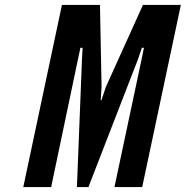

<svg xmlns="http://www.w3.org/2000/svg" viewBox="-20 -755 750 775"><path d="M74 0H186.5L296 -522L304.5 -562H313.5L311 -518.5L290.5 0H337L538 -518.5L552.5 -562H561L551.5 -515.5L442 0H554L710 -735H557L407.5 -404.5L389.5 -351H386.5L390 -404.5L383.5 -735H230Z"/></svg>

Font: League Gothic SemiExpanded Italic
Style: Regular
Weight: 400
Width: 6
Designer: The League of Moveable Type
Version: Version 1.600; ttfautohint (v1.8.3)